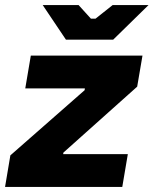

<svg xmlns="http://www.w3.org/2000/svg" viewBox="-44 -740 608 760"><path d="M-24 0H440L462 -130H206L207 -136L499 -397L520 -520H78L56 -390H292L291 -383L-3 -125ZM217 -583H404L544 -720H402L334 -666H316L267 -720H125Z"/></svg>

Font: Fixel Display ExtraBold
Style: Italic
Weight: 800
Italic angle: -10°
Designer: AlfaBravo + MacPaw
Foundry: Kyrylo Tkachov, Marchela Mozhyna, Serhii Makarenko, Maria Weinstein, Zakhar Kryvoshyya
Version: Version 1.210;Glyphs 3.2 (3217)